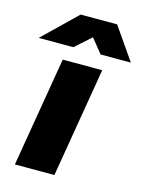

<svg xmlns="http://www.w3.org/2000/svg" viewBox="-139 -779 639 845"><g transform="rotate(15 180.0 -356.0)"><path d="M13 0 97 -500H277L193 0ZM-30 -565 122 -712H287V-707L128 -565ZM252 -565 138 -707V-712H288L390 -565Z"/></g></svg>

Font: Figtree Black
Style: Italic
Weight: 900
Italic angle: -9.5°
Foundry: Erik Kennedy
Version: Version 2.001;gftools[0.9.30]